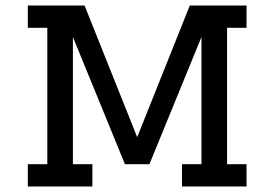

<svg xmlns="http://www.w3.org/2000/svg" viewBox="-20 -670 986 690"><path d="M242 -80H312V0H80V-80H150V-570H80V-650H284L473 -177L662 -650H866V-570H796V-80H866V0H634V-80H704V-537L517 -80H429L242 -537Z"/></svg>

Font: Graduate
Style: Regular
Weight: 400
Version: Version 1.001